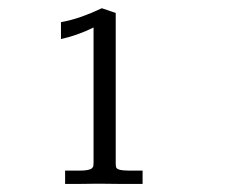

<svg xmlns="http://www.w3.org/2000/svg" viewBox="-20 -458 598 478"><path d="M268.1 -425.8V-52.2Q268.1 -46.4 268.8 -42.7Q269.5 -39.1 273.7 -36.9Q277.8 -34.7 286.9 -33.9Q295.9 -33.2 312.5 -33.2H335V0Q323.7 0 313.5 0Q303.2 0 292 0Q280.8 0 268.3 -0.2Q255.9 -0.5 240.7 -0.5Q223.6 -0.5 210.4 -0.5Q197.3 -0.5 186.3 -0.2Q175.3 0 164.8 0Q154.3 0 142.1 0V-33.2H176.8Q190.4 -33.2 197.8 -34.7Q205.1 -36.1 208.5 -38.8Q211.9 -41.5 212.4 -45.2Q212.9 -48.8 212.9 -53.2V-389.6Q192.4 -379.4 172.1 -372.3Q151.9 -365.2 131.8 -360.8V-402.8Q158.2 -407.7 183.1 -416.5Q208 -425.3 233.4 -437.5Z"/></svg>

Font: Kameron
Style: Regular
Weight: 400
Version: Version 1.000